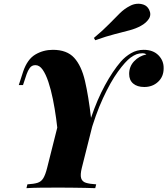

<svg xmlns="http://www.w3.org/2000/svg" viewBox="-20 -982 874 1002"><path d="M407 -106Q398 -70 403.5 -52Q409 -34 428.5 -28Q448 -22 482 -20L477 0Q457 -1 425.5 -1.5Q394 -2 357.5 -2.5Q321 -3 289 -3Q238 -3 191.5 -2.5Q145 -2 118 0L123 -20Q157 -22 176 -28Q195 -34 206 -52Q217 -70 226 -106L295 -380L370 -317L451 -336L485 -416ZM723 -704Q707 -704 693 -699Q679 -694 661 -681Q634 -661 595.5 -608Q557 -555 517.5 -469.5Q478 -384 446 -270L284 -265Q280 -312 273 -363.5Q266 -415 256 -464.5Q246 -514 232.5 -554.5Q219 -595 202.5 -618.5Q186 -642 165 -642Q146 -642 135.5 -627.5Q125 -613 119 -595L100 -538Q100 -538 89 -538Q78 -538 78 -538L101 -609Q123 -673 164.5 -697.5Q206 -722 256 -722Q329 -722 367 -680.5Q405 -639 423.5 -559.5Q442 -480 455 -367Q487 -462 527.5 -536.5Q568 -611 611 -661Q634 -687 664 -704.5Q694 -722 730 -722Q779 -722 807 -693.5Q835 -665 834 -625Q834 -582 805 -555Q776 -528 733 -528Q696 -528 675 -546Q654 -564 654 -596Q654 -635 680 -662.5Q706 -690 744 -698Q740 -701 735 -702.5Q730 -704 723 -704ZM470 -784Q519 -825 550 -857Q581 -889 605.5 -913Q630 -937 658 -951Q674 -960 693 -962Q712 -964 730 -957.5Q748 -951 758 -932Q771 -906 757 -884Q743 -862 715 -847Q690 -833 656.5 -824Q623 -815 579.5 -804Q536 -793 477 -772Z"/></svg>

Font: Playfair Display ExtraBold
Style: Italic
Weight: 800
Italic angle: -14°
Designer: Claus Eggers Sørensen
Foundry: Claus Eggers Sørensen
Version: Version 1.203